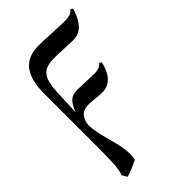

<svg xmlns="http://www.w3.org/2000/svg" viewBox="-216 -532 850 850"><g transform="rotate(-45 209.0 -107.0)"><path d="M409.2 -454.1V-445.8Q394.5 -400.4 371.6 -376.7Q348.6 -353 311 -353Q294.9 -353 256.8 -355Q218.8 -356.9 194.8 -356.9Q178.2 -356.9 165.5 -354.2Q152.8 -351.6 143.1 -347.4Q133.3 -343.3 126.2 -335Q119.1 -326.7 114.5 -318.6Q109.9 -310.5 106.7 -296.9Q103.5 -283.2 101.8 -271Q100.1 -258.8 99.1 -239.5Q98.1 -220.2 97.7 -204.3Q97.2 -188.5 96.2 -163.8Q95.2 -139.2 94.2 -119.1Q105.5 -150.9 121.6 -168Q137.7 -185.1 166 -185.1L272 -182.1Q306.2 -180.7 321.8 -200.2L333 -194.8Q311 -98.1 238.8 -98.1Q223.6 -98.1 196.8 -101.1Q169.9 -104 158.2 -104Q124.5 -104 109.4 -83Q94.2 -62 94.2 -36.1Q94.2 -2 114.5 70.3Q134.8 142.6 134.8 178.2Q134.8 197.8 130.9 213.9Q120.1 219.7 95.2 230.5Q70.3 241.2 55.2 245.1L41 221.2Q50.3 196.8 52.2 160.2Q54.2 123.5 54.2 32.2V-278.8Q54.2 -444.8 185.1 -444.8Q217.3 -444.8 270.5 -441.9Q323.7 -439 345.2 -439Q388.7 -439 398.9 -459Z"/></g></svg>

Font: Linear Smooth Low Contrast
Style: Regular
Weight: 500
Designer: Philipp H. Poll, Flanker
Foundry: Philipp H. Poll, reworked by Flanker
Version: Version 1.010 | FøM Fix